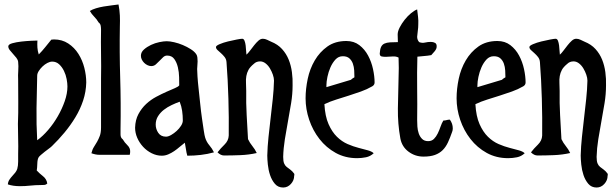

<svg xmlns="http://www.w3.org/2000/svg" viewBox="-20 -695 2750 857"><path d="M147 -514Q146 -498 147 -482.5Q148 -467 153 -452Q168 -467 181.5 -484Q195 -501 209 -518L221 -519Q257 -519 284.5 -501Q312 -483 330 -454.5Q348 -426 356.5 -392Q365 -358 365 -327Q364 -285 351 -246Q338 -207 316.5 -171.5Q295 -136 268 -103.5Q241 -71 212 -43Q207 -38 198 -31.5Q189 -25 179.5 -17.5Q170 -10 162 -3Q154 4 152 8Q147 17 146.5 36Q146 55 144 66Q156 79 172 91.5Q188 104 191 124Q185 130 177 130.5Q169 131 161 131Q138 131 115 133.5Q92 136 69 136Q38 136 15 128Q16 116 22 107Q28 98 35 90.5Q42 83 48 75.5Q54 68 57 59Q61 45 61 26Q61 7 61 -8Q62 -42 61 -75Q60 -108 60 -142Q62 -192 61.5 -240.5Q61 -289 61 -339Q60 -359 61.5 -379.5Q63 -400 61 -419Q60 -428 53 -437Q46 -446 38 -454.5Q30 -463 23.5 -471.5Q17 -480 17 -488Q17 -497 35 -502Q53 -507 75.5 -509.5Q98 -512 119 -513Q140 -514 147 -514ZM146 -357Q144 -285 143 -212.5Q142 -140 146 -69Q171 -87 195 -115Q219 -143 238 -176Q257 -209 269 -243.5Q281 -278 281 -309Q281 -323 277.5 -342Q274 -361 265.5 -378.5Q257 -396 244 -408Q231 -420 213 -420Q203 -420 191.5 -414Q180 -408 170 -398.5Q160 -389 153 -378Q146 -367 146 -357Z M509 -675Q514 -649 515 -626Q516 -603 515 -577Q513 -462 516.5 -348.5Q520 -235 518 -120Q518 -109 518 -94.5Q518 -80 528 -73Q536 -59 549 -46.5Q562 -34 561 -17Q561 -12 559 -4H424Q407 -4 388 -11Q392 -28 399.5 -39.5Q407 -51 413.5 -62.5Q420 -74 425.5 -88.5Q431 -103 431 -127V-345Q432 -399 431 -453Q430 -507 431 -562Q431 -571 429.5 -580Q428 -589 420 -595Q412 -609 400.5 -620.5Q389 -632 381 -646Q392 -653 408.5 -658Q425 -663 443 -666Q461 -669 478 -671Q495 -673 509 -675Z M724 -511Q738 -511 757.5 -506.5Q777 -502 796 -494Q815 -486 831.5 -475.5Q848 -465 856 -453Q860 -447 861 -438.5Q862 -430 862 -421Q862 -412 861 -403Q860 -394 860 -387Q860 -378 861.5 -354Q863 -330 866.5 -299Q870 -268 873.5 -233Q877 -198 881.5 -167Q886 -136 889.5 -112.5Q893 -89 896 -80Q902 -61 914.5 -46.5Q927 -32 935 -15Q906 -7 876 -3.5Q846 0 816 0Q812 -14 810 -29Q808 -44 805 -58Q793 -49 781.5 -39Q770 -29 757.5 -20.5Q745 -12 731 -6Q717 0 702 0Q679 0 657 -11Q635 -22 618.5 -40Q602 -58 592.5 -80Q583 -102 583 -125Q584 -160 598 -186Q612 -212 632.5 -231Q653 -250 677.5 -263Q702 -276 723.5 -285.5Q745 -295 760.5 -301.5Q776 -308 780 -314Q780 -328 779.5 -350.5Q779 -373 774 -394.5Q769 -416 758 -431.5Q747 -447 726 -447Q716 -447 708 -439.5Q700 -432 692 -423.5Q684 -415 675.5 -407.5Q667 -400 655 -400Q647 -400 638.5 -404Q630 -408 623.5 -414.5Q617 -421 613 -429Q609 -437 609 -446Q609 -462 622.5 -474Q636 -486 654 -494.5Q672 -503 691.5 -507Q711 -511 724 -511ZM675 -139Q675 -119 686.5 -102Q698 -85 721 -85Q731 -85 744 -92.5Q757 -100 768.5 -110.5Q780 -121 788 -133.5Q796 -146 796 -157Q796 -179 793 -200Q790 -221 782 -241Q765 -235 746 -226Q727 -217 711.5 -205Q696 -193 685.5 -176.5Q675 -160 675 -139Z M1061 -522Q1068 -522 1071.5 -513Q1075 -504 1076.5 -492Q1078 -480 1078.5 -468.5Q1079 -457 1080 -451Q1087 -457 1096 -469Q1105 -481 1114.5 -493Q1124 -505 1133.5 -513.5Q1143 -522 1153 -522Q1163 -522 1172 -517.5Q1181 -513 1190 -509Q1220 -497 1239 -476Q1258 -455 1268.5 -429Q1279 -403 1283 -373Q1287 -343 1286 -314Q1286 -275 1279.5 -235Q1273 -195 1265.5 -154.5Q1258 -114 1251.5 -73.5Q1245 -33 1244 5Q1244 24 1248 34Q1252 44 1259.5 50Q1267 56 1275.5 62Q1284 68 1293 80Q1295 85 1293 90Q1293 110 1278.5 126Q1264 142 1244 142Q1221 142 1207 125.5Q1193 109 1185.5 86.5Q1178 64 1175.5 39.5Q1173 15 1173 -1Q1174 -41 1178.5 -83.5Q1183 -126 1188 -168.5Q1193 -211 1197.5 -253Q1202 -295 1203 -335Q1203 -347 1198 -361.5Q1193 -376 1185 -389.5Q1177 -403 1165.5 -412Q1154 -421 1141 -421Q1124 -421 1113 -410Q1096 -396 1089 -383Q1082 -370 1079.5 -355.5Q1077 -341 1078 -324.5Q1079 -308 1079 -289Q1078 -235 1081 -181.5Q1084 -128 1087 -74Q1095 -57 1106.5 -43Q1118 -29 1126 -12Q1091 -4 1053 -2.5Q1015 -1 980 -1Q965 -1 951 -15Q964 -32 982 -49.5Q1000 -67 1001 -90Q1002 -169 999.5 -254.5Q997 -340 991 -418Q990 -431 982.5 -440.5Q975 -450 966.5 -457.5Q958 -465 951 -471.5Q944 -478 944 -485Q944 -491 960.5 -498Q977 -505 997.5 -510Q1018 -515 1036.5 -518.5Q1055 -522 1061 -522Z M1526 -512Q1560 -512 1584 -493.5Q1608 -475 1623 -447Q1638 -419 1645 -386.5Q1652 -354 1652 -327Q1652 -316 1642 -310Q1618 -296 1591 -286.5Q1564 -277 1536 -268Q1508 -259 1480.5 -250.5Q1453 -242 1428 -230Q1431 -176 1446.5 -141Q1462 -106 1484 -84.5Q1506 -63 1531.5 -52Q1557 -41 1580.5 -35Q1604 -29 1622 -24Q1640 -19 1648 -11Q1633 3 1613.5 7Q1594 11 1574 11Q1521 11 1478.5 -12.5Q1436 -36 1406 -74.5Q1376 -113 1360 -160.5Q1344 -208 1344 -256Q1344 -298 1353.5 -343Q1363 -388 1385 -425.5Q1407 -463 1441.5 -487.5Q1476 -512 1526 -512ZM1437 -315V-306L1547 -339Q1550 -343 1554 -345Q1558 -347 1562 -350Q1562 -364 1561 -380.5Q1560 -397 1555 -411Q1550 -425 1539.5 -434.5Q1529 -444 1510 -444Q1491 -444 1477.5 -429.5Q1464 -415 1455 -394.5Q1446 -374 1441.5 -352Q1437 -330 1437 -315Z M1842 -653Q1844 -636 1846 -619.5Q1848 -603 1847 -586Q1847 -572 1845 -558.5Q1843 -545 1842 -531Q1842 -517 1851 -507Q1864 -502 1877 -505Q1890 -508 1903 -508Q1914 -508 1922 -503.5Q1930 -499 1929 -486Q1929 -477 1920 -466Q1911 -455 1905 -449Q1889 -446 1874 -445Q1859 -444 1843 -442Q1841 -371 1842 -300.5Q1843 -230 1842 -159Q1842 -146 1843 -130Q1844 -114 1849 -99.5Q1854 -85 1864 -75Q1874 -65 1891 -65Q1907 -65 1917 -75Q1927 -85 1934 -99.5Q1941 -114 1946.5 -130Q1952 -146 1959 -157Q1967 -157 1973.5 -159Q1980 -161 1988 -161Q2001 -143 2001 -122Q2001 -113 1998 -106Q1989 -80 1979.5 -59.5Q1970 -39 1956 -25Q1942 -11 1921.5 -3.5Q1901 4 1870 4Q1833 4 1803.5 -18Q1774 -40 1767 -77Q1755 -143 1756 -211Q1757 -279 1759 -346Q1761 -391 1759 -438Q1748 -444 1733 -443Q1718 -442 1705 -441.5Q1692 -441 1683.5 -443Q1675 -445 1675 -456Q1676 -475 1681 -485.5Q1686 -496 1696 -500.5Q1706 -505 1721 -506Q1736 -507 1756 -507Q1756 -515 1755.5 -524Q1755 -533 1755 -541Q1755 -555 1764 -572.5Q1773 -590 1786 -606.5Q1799 -623 1814 -635.5Q1829 -648 1842 -653Z M2200 -512Q2234 -512 2258 -493.5Q2282 -475 2297 -447Q2312 -419 2319 -386.5Q2326 -354 2326 -327Q2326 -316 2316 -310Q2292 -296 2265 -286.5Q2238 -277 2210 -268Q2182 -259 2154.5 -250.5Q2127 -242 2102 -230Q2105 -176 2120.5 -141Q2136 -106 2158 -84.5Q2180 -63 2205.5 -52Q2231 -41 2254.5 -35Q2278 -29 2296 -24Q2314 -19 2322 -11Q2307 3 2287.5 7Q2268 11 2248 11Q2195 11 2152.5 -12.5Q2110 -36 2080 -74.5Q2050 -113 2034 -160.5Q2018 -208 2018 -256Q2018 -298 2027.5 -343Q2037 -388 2059 -425.5Q2081 -463 2115.5 -487.5Q2150 -512 2200 -512ZM2111 -315V-306L2221 -339Q2224 -343 2228 -345Q2232 -347 2236 -350Q2236 -364 2235 -380.5Q2234 -397 2229 -411Q2224 -425 2213.5 -434.5Q2203 -444 2184 -444Q2165 -444 2151.5 -429.5Q2138 -415 2129 -394.5Q2120 -374 2115.5 -352Q2111 -330 2111 -315Z M2460 -522Q2467 -522 2470.5 -513Q2474 -504 2475.5 -492Q2477 -480 2477.5 -468.5Q2478 -457 2479 -451Q2486 -457 2495 -469Q2504 -481 2513.5 -493Q2523 -505 2532.5 -513.5Q2542 -522 2552 -522Q2562 -522 2571 -517.5Q2580 -513 2589 -509Q2619 -497 2638 -476Q2657 -455 2667.5 -429Q2678 -403 2682 -373Q2686 -343 2685 -314Q2685 -275 2678.5 -235Q2672 -195 2664.5 -154.5Q2657 -114 2650.5 -73.5Q2644 -33 2643 5Q2643 24 2647 34Q2651 44 2658.5 50Q2666 56 2674.5 62Q2683 68 2692 80Q2694 85 2692 90Q2692 110 2677.5 126Q2663 142 2643 142Q2620 142 2606 125.5Q2592 109 2584.5 86.5Q2577 64 2574.5 39.5Q2572 15 2572 -1Q2573 -41 2577.5 -83.5Q2582 -126 2587 -168.5Q2592 -211 2596.5 -253Q2601 -295 2602 -335Q2602 -347 2597 -361.5Q2592 -376 2584 -389.5Q2576 -403 2564.5 -412Q2553 -421 2540 -421Q2523 -421 2512 -410Q2495 -396 2488 -383Q2481 -370 2478.5 -355.5Q2476 -341 2477 -324.5Q2478 -308 2478 -289Q2477 -235 2480 -181.5Q2483 -128 2486 -74Q2494 -57 2505.5 -43Q2517 -29 2525 -12Q2490 -4 2452 -2.5Q2414 -1 2379 -1Q2364 -1 2350 -15Q2363 -32 2381 -49.5Q2399 -67 2400 -90Q2401 -169 2398.5 -254.5Q2396 -340 2390 -418Q2389 -431 2381.5 -440.5Q2374 -450 2365.5 -457.5Q2357 -465 2350 -471.5Q2343 -478 2343 -485Q2343 -491 2359.5 -498Q2376 -505 2396.5 -510Q2417 -515 2435.5 -518.5Q2454 -522 2460 -522Z"/></svg>

Font: Teutonic
Style: Regular
Weight: 400
Designer: Peter Wiegel
Foundry: Peter Wiegel
Version: 1.000